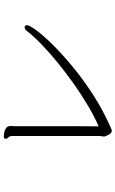

<svg xmlns="http://www.w3.org/2000/svg" viewBox="187 -842 625 1040"><g transform="rotate(-90 500.0 -322.5)"><path d="M280 -73Q280 -77 281.5 -84Q283 -91 283 -98V-566Q283 -585 275.5 -590Q268 -595 268 -607Q268 -615 282 -615Q287 -615 300 -613Q313 -611 325 -603Q337 -595 337 -578Q337 -573 336.5 -567Q336 -561 336 -553Q336 -547 336 -519Q336 -491 336 -448Q336 -405 336 -355.5Q336 -306 336 -257Q336 -208 335.5 -167Q335 -126 335 -101Q388 -124 447 -159Q506 -194 565.5 -236Q625 -278 679.5 -322.5Q734 -367 778.5 -410Q823 -453 851 -489Q861 -502 871 -502Q883 -502 883 -489Q883 -476 855 -438Q827 -400 775.5 -348Q724 -296 654 -238.5Q584 -181 499.5 -127Q415 -73 320 -32Q318 -31 316 -30.5Q314 -30 312 -30Q302 -30 295 -39Q288 -48 284.5 -58Q281 -68 280 -70Z"/></g></svg>

Font: Moon Stars Kai HW Light
Style: Regular
Weight: 300
Designer: GuiWonder
Version: Version 1.101